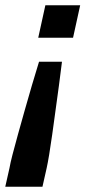

<svg xmlns="http://www.w3.org/2000/svg" viewBox="-42 -530 324 728"><path d="M-22 178 -6 107Q-3 89 5.5 56Q14 23 26 -20Q38 -63 51.5 -111Q65 -159 79 -206.5Q93 -254 106 -296H193Q188 -253 181.5 -206Q175 -159 168.5 -111Q162 -63 156 -20Q150 23 144.5 56Q139 89 135 107L119 178ZM103 -387 130 -510H262L235 -387Z"/></svg>

Font: Saira SemiCondensed SemiBold
Style: Italic
Weight: 600
Width: 4
Italic angle: -12°
Designer: Hector Gatti with collaboration of the Omnibus-Type team
Foundry: Omnibus-Type
Version: Version 1.101